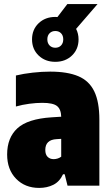

<svg xmlns="http://www.w3.org/2000/svg" viewBox="-20 -910 544 941"><path d="M172 11Q102.5 11 58.8 -34Q15 -79 15 -153Q15 -235 65.2 -281.2Q115.5 -327.5 233 -335L280 -338Q279 -375 259.2 -390.5Q239.5 -406 187 -406Q158 -406 123.8 -401.5Q89.5 -397 58 -388V-540Q95.5 -549 140.5 -554Q185.5 -559 226 -559Q310.5 -559 363.8 -536.5Q417 -514 442 -462.2Q467 -410.5 467 -323V0H311L297 -56H289Q272 -19.5 241.2 -4.2Q210.5 11 172 11ZM202 -175Q202 -152.5 213.5 -141.2Q225 -130 243 -130Q252 -130 261.5 -132.8Q271 -135.5 280 -142V-229.5L257 -228Q202 -225 202 -175ZM251 -607Q201.5 -607 169.2 -638Q137 -669 137 -717Q137 -765 169.2 -796Q201.5 -827 251 -827Q256.5 -827 261.5 -826.5L310 -890H458L353 -768.5Q365 -745 365 -717Q365 -669 332.8 -638Q300.5 -607 251 -607ZM251 -676Q268.5 -676 279.2 -687.2Q290 -698.5 290 -717Q290 -736 279.2 -747Q268.5 -758 251 -758Q234 -758 223 -747Q212 -736 212 -717Q212 -698.5 223 -687.2Q234 -676 251 -676Z"/></svg>

Font: Encode Sans Cnd Black
Style: Regular
Weight: 900
Width: 3
Designer: Multiple Designers
Foundry: Impallari Type
Version: Version 3.002; ttfautohint (v1.8.3) -l 8 -r 50 -G 200 -x 14 